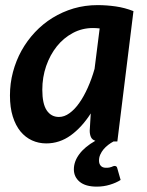

<svg xmlns="http://www.w3.org/2000/svg" viewBox="-20 -540 562 733"><path d="M417 93.5C415.3 93.5 413.8 93.8 412.2 94.5C410.8 95.2 408.8 96 406.5 97C404.2 98 401.2 98.8 397.8 99.5C394.2 100.2 389.8 100.5 384.5 100.5C375.8 100.5 369.2 98 364.8 93C360.2 88 358 81.3 358 73C358 65 359.6 57.4 362.8 50.2C365.9 43.1 370.1 36.4 375.2 30.2C380.4 24.1 386.3 18.4 393 13.2C399.7 8.1 406.5 3.7 413.5 0H428L489.5 -497.5C467.5 -506.2 444.9 -512.2 421.8 -515.5C398.6 -518.8 375.5 -520.5 352.5 -520.5C320.5 -520.5 290.1 -516.2 261.2 -507.8C232.4 -499.2 205.6 -487.3 180.8 -472C155.9 -456.7 133.5 -438.3 113.5 -417C93.5 -395.7 76.4 -372.2 62.2 -346.8C48.1 -321.2 37.2 -294 29.5 -265C21.8 -236 18 -206.2 18 -175.5C18 -144.8 21.6 -118.1 28.8 -95.2C35.9 -72.4 45.8 -53.4 58.2 -38.2C70.8 -23.1 85.4 -11.7 102.2 -4C119.1 3.7 137.2 7.5 156.5 7.5C190.5 7.5 221.7 -2.8 250 -23.2C278.3 -43.7 303.8 -71.7 326.5 -107L322.5 -41C322.5 -32 324 -24 327 -17C330 -10 335.7 -5.2 344 -2.5C317 12.8 296.6 29.8 282.8 48.5C268.9 67.2 262 86.5 262 106.5C262 125.8 269.4 141.7 284.2 154C299.1 166.3 320.8 172.5 349.5 172.5C366.8 172.5 383.5 170.1 399.5 165.2C415.5 160.4 429.2 154.3 440.5 147L427.5 101.5C426.5 96.2 423 93.5 417 93.5ZM205 -93.5C185.3 -93.5 169.8 -101.8 158.5 -118.5C147.2 -135.2 141.5 -161.5 141.5 -197.5C141.5 -229.2 146.4 -259.2 156.2 -287.8C166.1 -316.2 179.6 -341.2 196.8 -362.8C213.9 -384.2 234.3 -401.3 258 -414C281.7 -426.7 307.3 -433 335 -433C343 -433 351.5 -432.5 360.5 -431.5L341 -277C333.7 -251.3 325 -227.3 315 -205C305 -182.7 294.2 -163.2 282.5 -146.8C270.8 -130.2 258.4 -117.2 245.2 -107.8C232.1 -98.2 218.7 -93.5 205 -93.5Z"/></svg>

Font: Lato
Style: Bold Italic
Weight: 700
Italic angle: -7°
Designer: Lukasz Dziedzic
Foundry: tyPoland Lukasz Dziedzic
Version: Version 2.007; 2014-02-27